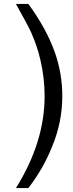

<svg xmlns="http://www.w3.org/2000/svg" viewBox="-20 -855 373 977"><path d="M124 102H61Q207 -131 207 -366Q207 -458 186 -548Q170 -619 139 -689Q129 -711 109.5 -747Q90 -783 61 -835H124Q215 -712 259 -589Q297 -481 297 -366Q297 -234 246 -111Q221 -49 190.5 3.5Q160 56 124 102Z"/></svg>

Font: Kanalisirung
Style: Regular
Weight: 500
Designer: Peter Wiegel
Foundry: Peter Wiegel
Version: 1.000